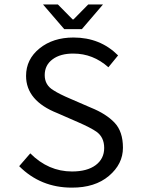

<svg xmlns="http://www.w3.org/2000/svg" viewBox="-20 -838 640 870"><path d="M379.9 -817.9H446.8L351.1 -706.1H271L174.8 -817.9H242.2L309.1 -750H313ZM306.2 -61Q375 -61 413.6 -89.8Q452.1 -118.7 452.1 -167.5Q452.1 -216.3 417 -241.2Q391.1 -259.3 334 -284.2L240.2 -325.2Q98.1 -381.3 98.1 -494.1Q98.1 -569.3 159.2 -618.7Q220.2 -668 313 -668Q434.1 -668 515.1 -586.9L471.2 -533.2Q401.4 -595.2 313 -595.2Q253.9 -595.7 218.3 -569.3Q182.6 -543 182.6 -497.6Q182.6 -452.1 222.7 -428.7Q249 -411.6 299.8 -390.1L392.1 -350.1Q460.9 -322.3 499 -282.2Q537.1 -242.2 537.1 -168.5Q537.1 -94.7 473.6 -41Q410.2 12.7 305.2 12.2Q164.1 12.2 66.9 -85L117.2 -143.1Q199.2 -61 306.2 -61Z"/></svg>

Font: SourceCodePro-Regular
Style: Regular
Weight: 400
Monospace: yes
Designer: Paul D. Hunt
Foundry: Adobe Systems Incorporated
Version: Version 1.009;PS 1.000;hotconv 1.0.70;makeotf.lib2.5.5900